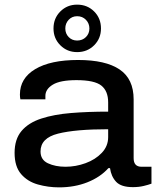

<svg xmlns="http://www.w3.org/2000/svg" viewBox="-20 -797 677 829"><path d="M313 -572Q270 -572 240.5 -601.5Q211 -631 211 -674Q211 -718 240.5 -747.5Q270 -777 313 -777Q357 -777 386.5 -747.5Q416 -718 416 -674Q416 -631 386.5 -601.5Q357 -572 313 -572ZM313 -622Q336 -622 351 -637Q366 -652 366 -674Q366 -696 351 -711.5Q336 -727 313 -727Q291 -727 276.5 -711.5Q262 -696 262 -674Q262 -652 276.5 -637Q291 -622 313 -622ZM235 12Q188 12 143.5 -0.5Q99 -13 71 -45.5Q43 -78 43 -137Q43 -196 73 -231.5Q103 -267 158 -285Q213 -303 286.5 -309Q360 -315 447 -315V-355Q447 -404 417.5 -427.5Q388 -451 310 -451Q240 -451 208 -431.5Q176 -412 176 -383V-368H68Q66 -377 66 -389Q66 -459 132 -498.5Q198 -538 317 -538Q436 -538 496.5 -497Q557 -456 557 -368V-114Q557 -77 591 -77H634V-4Q621 1 600 6Q579 11 554 11Q503 11 481.5 -12Q460 -35 455 -71H448Q413 -32 357.5 -10Q302 12 235 12ZM263 -77Q307 -77 349.5 -92.5Q392 -108 419.5 -137Q447 -166 447 -205V-239Q306 -239 230.5 -220Q155 -201 155 -143Q155 -107 187 -92Q219 -77 263 -77Z"/></svg>

Font: Archivo SemiExpanded Medium
Style: Regular
Weight: 500
Width: 6
Designer: Hector Gatti
Foundry: Omnibus-Type
Version: Version 2.001; ttfautohint (v1.8.3)